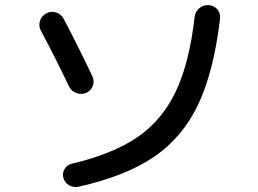

<svg xmlns="http://www.w3.org/2000/svg" viewBox="-20 -748 1040 774"><path d="M821.3 -727.5Q842.8 -725.6 856 -710.4Q869.1 -695.3 867.2 -673.8Q841.8 -459 778.8 -326.7Q715.8 -194.3 601.6 -116.2Q487.3 -38.1 295.9 4.9Q276.4 8.8 258.8 -1Q241.2 -10.7 235.4 -31.2Q230.5 -49.8 240.2 -66.4Q250 -83 268.6 -87.9Q434.6 -127 533.7 -194.8Q632.8 -262.7 688 -377.9Q743.2 -493.2 764.6 -679.7Q766.6 -701.2 783.2 -714.8Q799.8 -728.5 821.3 -727.5ZM257.8 -400.4Q203.1 -515.6 144.5 -625Q134.8 -643.6 141.1 -663.6Q147.5 -683.6 166 -693.8Q184.6 -704.1 205.1 -698.2Q225.6 -692.4 236.3 -672.9Q295.9 -559.6 352.5 -440.4Q361.3 -421.9 354 -401.9Q346.7 -381.8 328.1 -374Q308.6 -365.2 287.6 -373Q266.6 -380.9 257.8 -400.4Z"/></svg>

Font: Rounded Mgen+ 2p medium
Style: Regular
Weight: 500
Designer: [Source Han Sans]
Ryoko NISHIZUKA  (kana & ideographs); Paul D. Hunt (Latin, Greek & Cyrillic); Wenlong ZHANG  (bopomofo
Version: Version 1.059.20150602